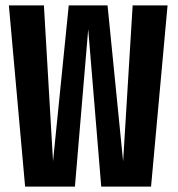

<svg xmlns="http://www.w3.org/2000/svg" viewBox="-20 -695 662 715"><path d="M73.5 0 13 -675H143.5L177.5 -94.5L236 -675H380.5L438.5 -94L474 -675H604L542.5 0H357L308.5 -586L259 0Z"/></svg>

Font: Anybody Condensed SemiBold
Style: Regular
Weight: 600
Width: 3
Designer: Tyler Finck
Foundry: Etcetera Type Company
Version: Version 1.010; ttfautohint (v1.8.3) -l 8 -r 50 -G 200 -x 14 